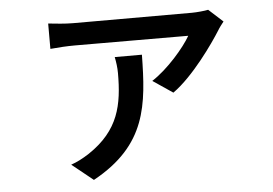

<svg xmlns="http://www.w3.org/2000/svg" viewBox="-47 -594 1049 739"><g transform="rotate(-5 478.0 -224.5)"><path d="M408 -381C412 -361 415 -340 415 -319C415 -196 396 -99 276 -19C250 -2 228 9 205 17L287 83C499 -33 510 -188 513 -381ZM782 -531C769 -528 736 -525 719 -525H259C228 -525 193 -529 164 -532V-434C197 -437 228 -439 259 -439L697 -438C672 -394 606 -317 544 -277L621 -225C700 -281 784 -401 814 -449C819 -458 830 -472 837 -481Z"/></g></svg>

Font: Kinto Sans Med
Style: Regular
Weight: 500
Designer: Authors: Ryoko NISHIZUKA  (kana & ideographs); Paul D. Hunt (Latin, Greek & Cyrillic); Wenlong ZHANG  (bopomofo); Sandol
Foundry: Adobe Systems Incorporated, ookami Inc.
Version: Version 0.001